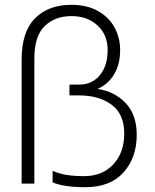

<svg xmlns="http://www.w3.org/2000/svg" viewBox="-20 -764 644 799"><path d="M199 -5V-53Q227 -41 257.5 -36Q288 -31 330 -31Q406 -31 451.5 -80Q497 -129 497 -208Q497 -290 444 -328.5Q391 -367 309 -367H269V-412H310Q363 -412 395.5 -451Q428 -490 428 -556Q428 -619 386 -658Q344 -697 277 -697Q209 -697 166 -655.5Q123 -614 123 -520V0H70V-516Q70 -632 126 -688Q182 -744 277 -744Q342 -744 388 -718Q434 -692 457 -649Q480 -606 480 -556Q480 -497 455 -455Q430 -413 386 -394Q458 -383 503.5 -334.5Q549 -286 549 -203Q549 -108 494 -46.5Q439 15 335 15Q246 15 199 -5Z"/></svg>

Font: Prompt ExtraLight
Style: Regular
Weight: 275
Designer: Katatrad Team
Foundry: CadsonDemak
Version: Version 1.000